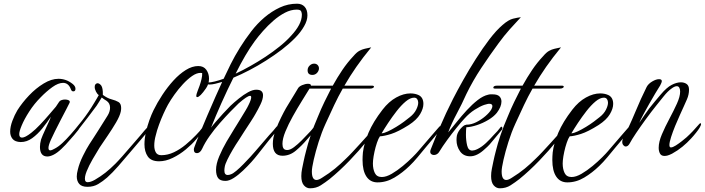

<svg xmlns="http://www.w3.org/2000/svg" viewBox="-20 -842 3810 1038"><path d="M236 4Q196 4 196 -48Q196 -66 202 -88Q204 -95 211 -111Q218 -127 227 -146.5Q236 -166 244 -183.5Q252 -201 255 -211Q234 -179 208.5 -147.5Q183 -116 154 -95Q125 -74 92 -74Q61 -75 48 -91Q35 -107 35 -130Q35 -157 47 -189Q59 -221 74 -246Q100 -287 137 -326Q174 -365 216 -390.5Q258 -416 296 -416Q316 -416 335 -409.5Q354 -403 373 -388Q388 -376 388 -362Q388 -348 376 -348Q367 -348 363 -360Q350 -394 321 -394Q295 -394 263 -371Q231 -348 200 -316Q165 -281 138 -239Q111 -197 97 -163Q84 -132 84 -117Q84 -98 99 -98Q116 -98 149 -124Q171 -141 197 -168.5Q223 -196 246 -223Q269 -250 282 -265Q293 -282 300 -292Q304 -298 313 -301Q322 -304 332 -304Q344 -304 352 -299.5Q360 -295 356 -286Q352 -277 338.5 -251.5Q325 -226 308.5 -194Q292 -162 277.5 -133Q263 -104 256 -88Q242 -57 242 -42Q242 -29 252 -29Q259 -29 273 -37Q295 -48 317 -68.5Q339 -89 359 -112Q370 -123 379 -133Q388 -143 396 -154Q399 -157 401 -157Q407 -157 407 -148Q407 -143 403 -139Q392 -125 381 -112Q370 -99 358 -86Q347 -73 335.5 -60.5Q324 -48 312 -37Q290 -16 270.5 -6Q251 4 236 4Z M453 168Q422 168 408.5 152.5Q395 137 395 112Q395 96 401 74Q409 40 428.5 0.5Q448 -39 463 -62Q475 -80 487 -99Q499 -118 512 -138L561 -216Q575 -238 575 -260Q575 -284 556 -297L542 -306Q534 -311 530 -315L516 -292L502 -270Q481 -241 454 -206Q427 -171 402 -139Q377 -107 360 -88Q357 -85 354 -85Q349 -85 346.5 -90Q344 -95 348 -99Q387 -143 423.5 -189.5Q460 -236 490 -287L502 -307L514 -328Q506 -333 499 -346.5Q492 -360 492 -372Q492 -389 506 -392H507Q517 -392 527 -380Q537 -366 536 -329Q560 -311 583 -305Q606 -299 620.5 -290.5Q635 -282 635 -258Q635 -254 634.5 -249Q634 -244 633 -239Q628 -215 607.5 -180Q587 -145 562 -108.5Q537 -72 519 -45Q501 -16 481 18.5Q461 53 448.5 84Q436 115 440 133Q443 143 454 143Q470 143 493 130Q524 112 550 91.5Q576 71 604 43Q619 28 642.5 1.5Q666 -25 692 -55.5Q718 -86 740 -111Q749 -123 760 -135L780 -157Q783 -160 785 -160Q791 -160 791 -152Q791 -149 786 -142Q776 -128 763.5 -113Q751 -98 740 -85Q714 -55 682.5 -17.5Q651 20 619.5 56Q588 92 559 118Q536 138 511 153Q486 168 453 168Z M840 30Q797 30 779 4Q761 -22 761 -62Q761 -91 768.5 -125.5Q776 -160 787.5 -192Q799 -224 810 -246Q830 -287 858 -329.5Q886 -372 918 -407Q950 -442 984.5 -463.5Q1019 -485 1052 -485Q1081 -485 1095.5 -464.5Q1110 -444 1110 -417Q1110 -388 1094 -365Q1061 -317 1046 -317Q1041 -317 1041 -324Q1041 -331 1049 -352Q1053 -361 1059 -378.5Q1065 -396 1069.5 -414.5Q1074 -433 1073 -447Q1070 -448 1064 -448Q1043 -448 1018.5 -431Q994 -414 969 -387Q944 -360 923 -330.5Q902 -301 888 -276Q877 -256 864 -227.5Q851 -199 839.5 -167.5Q828 -136 822 -110Q818 -96 816 -82Q814 -68 814 -55Q814 -33 822.5 -18Q831 -3 852 -3Q887 -3 920.5 -19Q954 -35 984 -60Q1014 -85 1039 -111Q1060 -132 1076 -154Q1079 -157 1081 -157Q1087 -157 1087 -148Q1087 -143 1083 -139L1039 -87Q1018 -62 985 -34.5Q952 -7 914 11.5Q876 30 840 30Z M1199 136Q1170 136 1159 120.5Q1148 105 1148 76Q1148 44 1165 3.5Q1182 -37 1205 -76.5Q1228 -116 1247 -146Q1251 -152 1261 -168.5Q1271 -185 1284 -206Q1297 -227 1308 -245.5Q1319 -264 1324 -275Q1338 -303 1338 -316Q1338 -324 1332 -324Q1317 -324 1270 -283Q1252 -266 1225 -238Q1198 -210 1168.5 -176.5Q1139 -143 1113.5 -107Q1088 -71 1073 -38Q1067 -25 1059.5 -19.5Q1052 -14 1045 -14Q1028 -14 1028 -33Q1028 -40 1031 -47Q1041 -75 1060 -120.5Q1079 -166 1101 -218Q1123 -270 1144.5 -318Q1166 -366 1181 -399Q1160 -393 1143 -389Q1126 -385 1113 -385Q1105 -385 1102 -386Q1091 -389 1091 -392Q1091 -395 1104 -396Q1119 -396 1141 -401.5Q1163 -407 1189 -416Q1205 -451 1227 -495Q1249 -539 1277 -584Q1305 -629 1338 -672Q1371 -715 1410 -748Q1449 -781 1493 -801.5Q1537 -822 1586 -822Q1612 -822 1627 -805.5Q1642 -789 1642 -759Q1642 -731 1624 -700Q1606 -668 1575 -636.5Q1544 -605 1504 -574Q1463 -543 1419 -515Q1375 -487 1329 -463Q1283 -439 1242 -422Q1208 -354 1177 -284.5Q1146 -215 1121 -152Q1128 -162 1146 -183Q1164 -204 1186 -228Q1208 -252 1226 -270Q1246 -289 1271.5 -309.5Q1297 -330 1321.5 -343.5Q1346 -357 1365 -357Q1385 -357 1393.5 -349Q1402 -341 1402 -327Q1402 -306 1388.5 -278Q1375 -250 1361 -226Q1354 -213 1336.5 -186Q1319 -159 1300 -130Q1281 -101 1270 -83Q1255 -61 1238.5 -33Q1222 -5 1209.5 20.5Q1197 46 1195 60Q1194 66 1193.5 70.5Q1193 75 1193 80Q1193 104 1211 104Q1220 104 1229 100Q1239 97 1257.5 81.5Q1276 66 1296 45.5Q1316 25 1334 5.5Q1352 -14 1361 -25L1435 -111Q1440 -117 1445.5 -122.5Q1451 -128 1456 -134Q1465 -146 1475 -157Q1478 -160 1481 -160Q1487 -160 1487 -153Q1487 -149 1482 -142Q1471 -128 1458.5 -113Q1446 -98 1435 -85Q1427 -75 1410.5 -54Q1394 -33 1375 -9Q1356 15 1339 34Q1319 56 1294 80Q1269 104 1244 120Q1219 136 1199 136ZM1254 -444Q1293 -462 1335 -486Q1376 -509 1416 -535.5Q1456 -562 1492 -591Q1527 -619 1554 -649Q1582 -679 1597 -707.5Q1612 -736 1612 -763Q1612 -772 1608 -781Q1604 -790 1584 -790Q1553 -790 1521 -773.5Q1489 -757 1458.5 -730.5Q1428 -704 1402 -674.5Q1376 -645 1357 -619Q1307 -551 1254 -444Z M1669 -437Q1643 -437 1643 -462Q1643 -477 1654 -487.5Q1665 -498 1678 -498Q1691 -498 1698.5 -489Q1706 -480 1704 -467Q1701 -454 1691.5 -445.5Q1682 -437 1669 -437ZM1507 0Q1455 0 1455 -65Q1455 -79 1458 -97Q1462 -118 1473.5 -147.5Q1485 -177 1499.5 -206.5Q1514 -236 1526 -257Q1536 -273 1549 -295Q1562 -317 1574 -336Q1586 -355 1589 -361Q1595 -374 1613 -381.5Q1631 -389 1645 -389Q1661 -389 1661 -380Q1661 -374 1657 -369Q1638 -338 1612.5 -297Q1587 -256 1563 -213Q1539 -170 1523 -131Q1507 -92 1507 -64Q1507 -49 1512.5 -40Q1518 -31 1533 -31Q1549 -31 1569.5 -46.5Q1590 -62 1609.5 -81.5Q1629 -101 1639 -112L1659 -133Q1664 -138 1668 -143.5Q1672 -149 1676 -154Q1679 -157 1681 -157Q1687 -157 1687 -148Q1687 -143 1683 -139Q1672 -125 1661 -112Q1650 -99 1638 -86Q1613 -56 1580 -28Q1547 0 1507 0Z M1656 176Q1637 176 1623 160Q1609 144 1609 110Q1609 91 1613 71Q1615 61 1621 32Q1627 3 1635 -27Q1644 -64 1660 -111.5Q1676 -159 1699 -212Q1716 -254 1734 -291Q1752 -328 1770 -363H1632Q1621 -363 1621 -368Q1621 -379 1643 -379H1779Q1804 -424 1831 -464Q1858 -504 1891 -539Q1908 -559 1922.5 -567Q1937 -575 1952.5 -578.5Q1968 -582 1987 -586Q1941 -530 1906.5 -480.5Q1872 -431 1842 -379H1990Q2002 -379 2002 -373Q2002 -370 1996.5 -366.5Q1991 -363 1980 -363H1833Q1809 -321 1787 -274.5Q1765 -228 1740 -173Q1719 -127 1702.5 -74.5Q1686 -22 1676 22Q1666 66 1666 85Q1666 131 1691 131Q1703 131 1721 119Q1760 95 1791 69.5Q1822 44 1850 16Q1865 2 1885.5 -20Q1906 -42 1927 -65Q1948 -88 1964 -106L1981 -125Q1984 -128 1986 -128Q1992 -128 1992 -120Q1992 -115 1988 -110Q1983 -102 1977 -95Q1970 -88 1964 -80Q1921 -27 1869 27Q1817 81 1762 126Q1739 144 1714 160Q1689 176 1656 176Z M2021 144Q1982 144 1961 112.5Q1940 81 1940 23Q1940 13 1940.5 3Q1941 -7 1942 -18Q1948 -67 1972.5 -125Q1997 -183 2048 -249Q2082 -293 2122 -315Q2162 -337 2199 -337Q2225 -337 2245 -327Q2269 -314 2269 -280Q2269 -255 2251 -224.5Q2233 -194 2190 -166Q2133 -130 2095 -118Q2057 -106 2034 -105Q2026 -94 2018 -70.5Q2010 -47 2004.5 -21.5Q1999 4 1997 24Q1997 28 1996.5 32.5Q1996 37 1996 42Q1996 72 2006.5 93.5Q2017 115 2044 115Q2068 115 2098 97.5Q2128 80 2157.5 55.5Q2187 31 2209.5 8.5Q2232 -14 2241 -25L2315 -111L2355 -157Q2358 -160 2360 -160Q2366 -160 2366 -152Q2366 -149 2361 -142Q2351 -128 2338.5 -113Q2326 -98 2315 -85Q2301 -69 2280.5 -44Q2260 -19 2237.5 8Q2215 35 2194 55Q2156 92 2112.5 118Q2069 144 2021 144ZM2043 -121Q2057 -122 2078 -132Q2099 -142 2122 -156Q2145 -170 2164.5 -184.5Q2184 -199 2196 -209Q2219 -227 2230 -249Q2241 -271 2241 -287Q2241 -298 2235.5 -306Q2230 -314 2219 -314Q2198 -314 2173.5 -293.5Q2149 -273 2124.5 -241.5Q2100 -210 2078.5 -177.5Q2057 -145 2043 -121Z M2522 3Q2486 3 2467 -24Q2448 -51 2448 -85Q2448 -91 2448.5 -97Q2449 -103 2450 -109Q2455 -130 2472 -148.5Q2489 -167 2499 -167Q2499 -168 2503 -168Q2528 -168 2555 -181.5Q2582 -195 2604 -214Q2626 -233 2636 -250Q2642 -261 2642 -268Q2642 -281 2625 -281Q2619 -281 2612.5 -279Q2606 -277 2598 -275Q2575 -267 2546 -248.5Q2517 -230 2491 -201Q2474 -183 2448.5 -151.5Q2423 -120 2397.5 -85Q2372 -50 2355 -22Q2350 -13 2342 -8.5Q2334 -4 2326 -4Q2318 -4 2312 -8.5Q2306 -13 2306 -22Q2306 -28 2309 -35Q2316 -53 2326 -77.5Q2336 -102 2345.5 -126Q2355 -150 2363 -166Q2376 -197 2392 -231Q2408 -265 2429 -307Q2452 -352 2484 -409Q2516 -466 2552.5 -523.5Q2589 -581 2626 -629.5Q2663 -678 2697 -707Q2729 -735 2753.5 -741Q2778 -747 2796 -749Q2765 -716 2735.5 -683Q2706 -650 2676 -609Q2628 -544 2582 -474.5Q2536 -405 2501 -333Q2477 -279 2449 -227Q2421 -175 2403 -126Q2423 -150 2449 -182.5Q2475 -215 2504 -246.5Q2533 -278 2562.5 -301Q2592 -324 2619 -330Q2626 -332 2632 -332Q2638 -332 2643 -332Q2669 -332 2680 -321Q2691 -310 2691 -293Q2691 -265 2666 -232Q2649 -211 2619.5 -193.5Q2590 -176 2558 -165.5Q2526 -155 2501 -154Q2500 -146 2499.5 -135.5Q2499 -125 2499 -114Q2499 -83 2505.5 -55.5Q2512 -28 2533 -28Q2538 -28 2545.5 -30Q2553 -32 2563 -37Q2585 -48 2607 -68.5Q2629 -89 2649 -112Q2660 -123 2669 -133Q2678 -143 2686 -154Q2688 -157 2690 -157Q2696 -157 2696 -148Q2696 -143 2692 -139L2648 -86Q2638 -73 2626.5 -60.5Q2615 -48 2602 -37Q2560 3 2522 3Z M2682 176Q2663 176 2649 160Q2635 144 2635 110Q2635 91 2639 71Q2641 61 2647 32Q2653 3 2661 -27Q2670 -64 2686 -111.5Q2702 -159 2725 -212Q2742 -254 2760 -291Q2778 -328 2796 -363H2658Q2647 -363 2647 -368Q2647 -379 2669 -379H2805Q2830 -424 2857 -464Q2884 -504 2917 -539Q2934 -559 2948.5 -567Q2963 -575 2978.5 -578.5Q2994 -582 3013 -586Q2967 -530 2932.5 -480.5Q2898 -431 2868 -379H3016Q3028 -379 3028 -373Q3028 -370 3022.5 -366.5Q3017 -363 3006 -363H2859Q2835 -321 2813 -274.5Q2791 -228 2766 -173Q2745 -127 2728.5 -74.5Q2712 -22 2702 22Q2692 66 2692 85Q2692 131 2717 131Q2729 131 2747 119Q2786 95 2817 69.5Q2848 44 2876 16Q2891 2 2911.5 -20Q2932 -42 2953 -65Q2974 -88 2990 -106L3007 -125Q3010 -128 3012 -128Q3018 -128 3018 -120Q3018 -115 3014 -110Q3009 -102 3003 -95Q2996 -88 2990 -80Q2947 -27 2895 27Q2843 81 2788 126Q2765 144 2740 160Q2715 176 2682 176Z M3047 144Q3008 144 2987 112.5Q2966 81 2966 23Q2966 13 2966.5 3Q2967 -7 2968 -18Q2974 -67 2998.5 -125Q3023 -183 3074 -249Q3108 -293 3148 -315Q3188 -337 3225 -337Q3251 -337 3271 -327Q3295 -314 3295 -280Q3295 -255 3277 -224.5Q3259 -194 3216 -166Q3159 -130 3121 -118Q3083 -106 3060 -105Q3052 -94 3044 -70.5Q3036 -47 3030.5 -21.5Q3025 4 3023 24Q3023 28 3022.5 32.5Q3022 37 3022 42Q3022 72 3032.5 93.5Q3043 115 3070 115Q3094 115 3124 97.5Q3154 80 3183.5 55.5Q3213 31 3235.5 8.5Q3258 -14 3267 -25L3341 -111L3381 -157Q3384 -160 3386 -160Q3392 -160 3392 -152Q3392 -149 3387 -142Q3377 -128 3364.5 -113Q3352 -98 3341 -85Q3327 -69 3306.5 -44Q3286 -19 3263.5 8Q3241 35 3220 55Q3182 92 3138.5 118Q3095 144 3047 144ZM3069 -121Q3083 -122 3104 -132Q3125 -142 3148 -156Q3171 -170 3190.5 -184.5Q3210 -199 3222 -209Q3245 -227 3256 -249Q3267 -271 3267 -287Q3267 -298 3261.5 -306Q3256 -314 3245 -314Q3224 -314 3199.5 -293.5Q3175 -273 3150.5 -241.5Q3126 -210 3104.5 -177.5Q3083 -145 3069 -121Z M3572 1Q3555 1 3548 -12Q3541 -25 3541 -43Q3541 -75 3558.5 -116Q3576 -157 3599 -200Q3622 -243 3639.5 -281.5Q3657 -320 3657 -347Q3657 -360 3652.5 -368Q3648 -376 3639 -376Q3627 -376 3610 -363Q3591 -350 3567 -320L3530 -274Q3501 -238 3471.5 -197.5Q3442 -157 3418.5 -122Q3395 -87 3384 -66Q3375 -50 3363 -50Q3356 -50 3350 -57Q3344 -64 3344 -75Q3344 -82 3347 -91Q3382 -158 3413.5 -234Q3445 -310 3476 -372Q3485 -389 3506 -401.5Q3527 -414 3543 -414Q3558 -414 3558 -403Q3558 -397 3549 -380Q3538 -363 3522 -336Q3506 -309 3489 -279Q3472 -249 3457.5 -222Q3443 -195 3436 -178Q3447 -193 3466.5 -223Q3486 -253 3520 -293L3552 -331Q3584 -369 3611 -383Q3638 -397 3661 -397Q3679 -397 3692 -388Q3705 -379 3705 -357Q3705 -331 3694 -305.5Q3683 -280 3676 -265Q3669 -249 3656 -221Q3643 -193 3630 -161Q3617 -129 3608 -101Q3599 -73 3599 -58Q3599 -45 3607 -45Q3617 -45 3633.5 -55.5Q3650 -66 3666.5 -79Q3683 -92 3692 -100Q3725 -130 3759 -170Q3764 -176 3767 -176Q3770 -176 3770 -170Q3770 -167 3767.5 -162Q3765 -157 3762 -151Q3756 -141 3743 -124.5Q3730 -108 3716 -93Q3695 -70 3669.5 -49Q3644 -28 3613 -11Q3605 -7 3598.5 -4.5Q3592 -2 3588 -1Q3584 0 3580 0.5Q3576 1 3572 1Z"/></svg>

Font: Birthstone Bounce
Style: Regular
Weight: 400
Designer: Robert E. Leuschke
Foundry: Rob Leuschke
Version: Version 1.010; ttfautohint (v1.8.3)